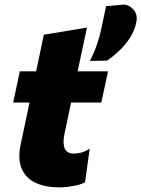

<svg xmlns="http://www.w3.org/2000/svg" viewBox="-20 -817 627 852"><path d="M244 14.5Q182 14.5 138.5 -5.5Q95 -25.5 76.5 -68Q58 -110.5 72 -177.5Q80.5 -217.5 89.2 -258.5Q98 -299.5 111 -362H38.5L68 -500.5H140.5Q149.5 -545 157.8 -583.8Q166 -622.5 174.5 -663L366 -694.5Q355 -644.5 345.5 -599.2Q336 -554 324.5 -500.5H459.5L429.5 -362H295.5L266 -222.5Q257.5 -181.5 267 -158.5Q276.5 -135.5 308 -135.5Q322.5 -135.5 340.5 -140Q358.5 -144.5 378 -157.5L357.5 -8.5Q340.5 2 306 8.2Q271.5 14.5 244 14.5ZM379 -546.5Q396.5 -580.5 409.2 -616.8Q422 -653 429 -686.5Q434.5 -712.5 440 -738.5Q445.5 -764.5 450.5 -789.5L532.5 -797Q560 -792 575.8 -770.2Q591.5 -748.5 584.5 -716Q576.5 -679 555.5 -647.2Q534.5 -615.5 507.5 -590.2Q480.5 -565 455 -548Z"/></svg>

Font: Commissioner ExtraBold
Style: Italic
Weight: 800
Italic angle: -12°
Designer: Kostas Bartsokas
Foundry: Kostas Bartsokas
Version: Version 1.000; ttfautohint (v1.8.3)